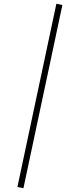

<svg xmlns="http://www.w3.org/2000/svg" viewBox="-20 -724 426 1025"><path d="M281 -704 313 -697 105 281 73 274Z"/></svg>

Font: Ysabeau Light
Style: Italic
Weight: 300
Italic angle: -12°
Designer: Christian Thalmann (Catharsis Fonts)
Version: Version 0.003